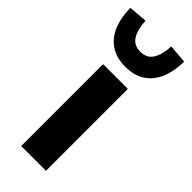

<svg xmlns="http://www.w3.org/2000/svg" viewBox="-277 -789 822 822"><g transform="rotate(45 134.0 -378.0)"><path d="M59 0V-496H209V0ZM134 -555Q81 -555 45 -578.5Q9 -602 -9.5 -645.5Q-28 -689 -29 -749L56 -756Q59 -702 77.5 -674Q96 -646 134 -646Q172 -646 190.5 -674Q209 -702 212 -756L297 -749Q296 -689 277.5 -645.5Q259 -602 223 -578.5Q187 -555 134 -555Z"/></g></svg>

Font: Nunito Sans 10pt SemiCondensed ExtraBold
Style: Regular
Weight: 800
Width: 4
Designer: Vernon Adams
Foundry: Vernon Adams
Version: Version 3.101;gftools[0.9.27]